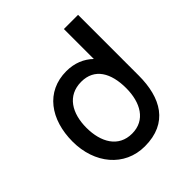

<svg xmlns="http://www.w3.org/2000/svg" viewBox="-199 -856 1006 1006"><g transform="rotate(-45 304.0 -352.5)"><path d="M299 15C472 15 538.5 -106 538.5 -270.5V-720H433.5V-498C396.5 -534 346.5 -555 286.5 -555C134.5 -555 48.5 -433.5 48.5 -270.5C48.5 -108.5 148.5 15 299 15ZM151 -270.5C151 -376.5 198.5 -460.5 302.5 -460.5C401 -460.5 445.5 -382.5 445.5 -270.5C445.5 -163.5 398.5 -79.5 299 -79.5C198.5 -79.5 151 -163.5 151 -270.5Z"/></g></svg>

Font: Eudonet SemiBold
Style: Regular
Weight: 600
Designer: Mikhail Sharanda
Foundry: Mikhail Sharanda
Version: Version 4.503;Glyphs 3.1.2 (3151)